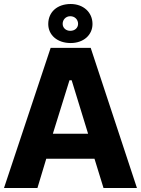

<svg xmlns="http://www.w3.org/2000/svg" viewBox="-27 -939 704 959"><path d="M326 -724C390 -724 435 -764 435 -819C435 -878 389 -919 326 -919C259 -919 214 -879 214 -819C214 -764 259 -724 326 -724ZM324 -785C302 -785 286 -800 286 -820C286 -841 302 -858 324 -858C347 -858 363 -841 363 -820C363 -800 347 -785 324 -785ZM-7 0H160L204 -146H445L490 0H657L426 -700H226ZM237 -271 320 -538H331L413 -271Z"/></svg>

Font: Fixel Text Bold
Style: Bold
Weight: 700
Width: 4
Designer: AlfaBravo + MacPaw
Foundry: Kyrylo Tkachov, Marchela Mozhyna, Serhii Makarenko, Maria Weinstein, Zakhar Kryvoshyya
Version: Version 1.211